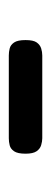

<svg xmlns="http://www.w3.org/2000/svg" viewBox="140 -826 116 436"><g transform="rotate(-90 198.0 -608.0)"><path d="M102 -570Q95 -570 86.5 -572.5Q78 -575 72.5 -583Q67 -591 67 -608Q67 -626 72.5 -634Q78 -642 86 -644Q94 -646 102 -646H290Q298 -646 306 -644Q314 -642 319.5 -634Q325 -626 325 -608Q325 -590 319.5 -582.5Q314 -575 306 -572.5Q298 -570 290 -570Z"/></g></svg>

Font: Fredoka SemiCondensed Medium
Style: Regular
Weight: 500
Width: 4
Designer: Ben Nathan
Foundry: Milena B. Brandão, Ben Nathan
Version: Version 2.001